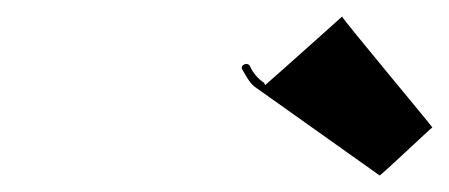

<svg xmlns="http://www.w3.org/2000/svg" viewBox="-20 -790 542 232"><path d="M393.4 -770C393.4 -770 299.7 -686 300 -687C300.3 -688 299.6 -689 299 -690C291.5 -695 285.6 -702 282.1 -710C278.9 -716 269.4 -711 272.8 -706C277.4 -698 282.3 -688 290.8 -683L438.7 -578C439.4 -577 501.4 -636 502.4 -636C503.4 -636 392.1 -769 393.4 -770Z"/></svg>

Font: Hussar Wojna
Style: 3Obl
Weight: 400
Designer: Robert Jablonski
Foundry: Cannot Into Space Fonts
Version: Version 1.01